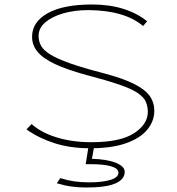

<svg xmlns="http://www.w3.org/2000/svg" viewBox="-20 -651 790 856"><path d="M382 10Q294 10 223.5 -12.5Q153 -35 98 -74L121 -98Q163 -60 232.5 -38.5Q302 -17 387 -17Q516 -17 577.5 -57Q639 -97 639 -152Q639 -178 629.5 -198.5Q620 -219 593 -237Q566 -255 512.5 -273.5Q459 -292 371 -315Q279 -340 225 -365.5Q171 -391 147 -420.5Q123 -450 123 -487Q123 -553 192.5 -592Q262 -631 391 -631Q468 -631 530 -611.5Q592 -592 636 -556L618 -535Q578 -569 518 -587Q458 -605 376 -606Q311 -606 260.5 -591Q210 -576 181 -550.5Q152 -525 152 -491Q152 -467 163 -447Q174 -427 204.5 -408Q235 -389 293 -368.5Q351 -348 444 -324Q530 -301 578.5 -276.5Q627 -252 647.5 -223Q668 -194 668 -157Q668 -112 637.5 -74Q607 -36 543.5 -13Q480 10 382 10ZM365 185Q332 185 301 181Q270 177 233 166L249 143Q280 153 310.5 157.5Q341 162 378 162Q437 162 472.5 151Q508 140 508 119Q508 100 475.5 90.5Q443 81 387 81H362L375 0H400L390 57Q458 59 497 75Q536 91 536 115Q536 149 494 167Q452 185 365 185Z"/></svg>

Font: Inconsolata ExtraExpanded ExtraLight
Style: Regular
Weight: 200
Width: 8
Monospace: yes
Designer: Raph Levien, Cyreal, Brenton Simpson
Foundry: Raph Levien, Cyreal, Google
Version: Version 3.100; ttfautohint (v1.8.4.7-5d5b)